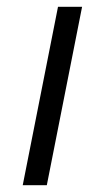

<svg xmlns="http://www.w3.org/2000/svg" viewBox="-20 -546 309 566"><path d="M151 -526H222L118 0H47Z"/></svg>

Font: Idrija
Style: Italic
Weight: 400
Italic angle: -11.3°
Designer: Julieta Ulanovsky
Foundry: Julieta Ulanovsky
Version: Version 7.200